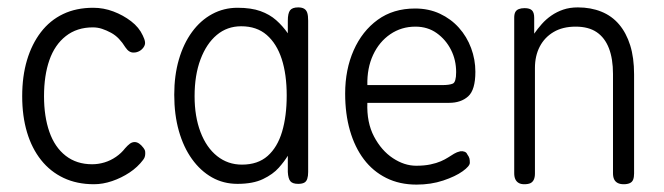

<svg xmlns="http://www.w3.org/2000/svg" viewBox="-20 -487 1794 519"><path d="M234 11Q188 11 152 -6Q116 -23 91 -54.5Q66 -86 53 -129.5Q40 -173 40 -227Q40 -281 53 -324.5Q66 -368 90.5 -400Q115 -432 150.5 -449Q186 -466 232 -466Q260 -466 286.5 -456Q313 -446 334.5 -429.5Q356 -413 366 -391Q371 -381 372 -373.5Q373 -366 368 -359Q363 -352 356 -348.5Q349 -345 342 -345Q329 -344 319 -359Q311 -372 301.5 -382Q292 -392 280 -398.5Q268 -405 256 -409Q244 -413 231 -413Q188 -413 158 -389.5Q128 -366 113.5 -324.5Q99 -283 99 -227Q99 -172 113.5 -130.5Q128 -89 157.5 -66Q187 -43 229 -43Q246 -43 262.5 -48Q279 -53 293.5 -63Q308 -73 318 -86Q325 -94 331 -98.5Q337 -103 344 -103Q350 -103 356 -99Q362 -95 368 -87Q372 -82 372.5 -76.5Q373 -71 372 -65.5Q371 -60 367 -55Q352 -35 330 -20.5Q308 -6 283 2.5Q258 11 234 11Z M786 10Q771 10 765 3Q759 -4 758 -22V-66Q749 -51 733.5 -33.5Q718 -16 691 -3Q664 10 622 10Q584 10 553 -7.5Q522 -25 499 -57Q476 -89 463.5 -133Q451 -177 451 -231Q451 -283 463.5 -326Q476 -369 499 -400.5Q522 -432 553.5 -449Q585 -466 622 -466Q659 -466 684 -457Q709 -448 726.5 -432.5Q744 -417 758 -397V-431Q758 -451 764 -459Q770 -467 786 -467Q796 -467 802 -463.5Q808 -460 810.5 -452.5Q813 -445 813 -431V-22Q813 -11 810.5 -3.5Q808 4 802 7Q796 10 786 10ZM634 -42Q677 -42 703.5 -65.5Q730 -89 742.5 -131Q755 -173 755 -229Q755 -286 741.5 -327.5Q728 -369 701 -392.5Q674 -416 632 -416Q594 -416 566 -392.5Q538 -369 522 -326.5Q506 -284 506 -227Q506 -172 522 -130Q538 -88 567 -65Q596 -42 634 -42Z M1106 12Q1060 12 1024 -6Q988 -24 963.5 -56.5Q939 -89 926 -134Q913 -179 913 -234Q913 -299 936 -351Q959 -403 1001 -433.5Q1043 -464 1102 -464Q1139 -464 1169 -450Q1199 -436 1220.5 -412Q1242 -388 1253.5 -357Q1265 -326 1265 -293Q1265 -244 1245.5 -226.5Q1226 -209 1194 -209H973Q971 -156 991 -118Q1011 -80 1042 -59.5Q1073 -39 1105 -39Q1127 -39 1143.5 -42.5Q1160 -46 1171.5 -51Q1183 -56 1191.5 -61.5Q1200 -67 1207.5 -71.5Q1215 -76 1224 -78Q1230 -79 1235.5 -77Q1241 -75 1243 -70Q1248 -63 1249 -58.5Q1250 -54 1250 -47Q1250 -38 1230.5 -24Q1211 -10 1178 1Q1145 12 1106 12ZM973 -257H1175Q1195 -257 1204 -261Q1213 -265 1213 -292Q1213 -325 1199 -352.5Q1185 -380 1160.5 -397.5Q1136 -415 1103 -415Q1065 -415 1035 -394.5Q1005 -374 988.5 -338.5Q972 -303 973 -257Z M1397 11Q1388 11 1382 7.5Q1376 4 1373 -2.5Q1370 -9 1370 -19V-439Q1370 -449 1373 -454.5Q1376 -460 1382.5 -462.5Q1389 -465 1398 -465Q1405 -465 1410 -463.5Q1415 -462 1418 -459Q1421 -456 1422.5 -451Q1424 -446 1424 -439V-396Q1433 -409 1444.5 -422Q1456 -435 1470.5 -445Q1485 -455 1502.5 -461Q1520 -467 1542 -467Q1577 -467 1605.5 -455.5Q1634 -444 1653.5 -421Q1673 -398 1683.5 -364.5Q1694 -331 1694 -286V-18Q1694 -8 1691.5 -1.5Q1689 5 1682.5 8Q1676 11 1666 11Q1656 11 1649.5 7.5Q1643 4 1640 -2.5Q1637 -9 1637 -19V-287Q1637 -328 1626 -356.5Q1615 -385 1593 -400Q1571 -415 1536 -415Q1501 -415 1476.5 -400.5Q1452 -386 1439 -361Q1426 -336 1426 -303V-18Q1426 -8 1423 -1.5Q1420 5 1414 8Q1408 11 1397 11Z"/></svg>

Font: Fredoka SemiCondensed Light
Style: Regular
Weight: 300
Width: 4
Designer: Ben Nathan
Foundry: Milena B. Brandão, Ben Nathan
Version: Version 2.001